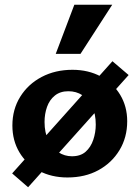

<svg xmlns="http://www.w3.org/2000/svg" viewBox="-20 -731 587 806"><path d="M263 14Q196 14 143.5 -14Q91 -42 61.5 -91.5Q32 -141 32 -204Q32 -272 65 -325Q98 -378 155 -408Q212 -438 284 -438Q351 -438 403 -410Q455 -382 484.5 -333Q514 -284 514 -222Q514 -154 481.5 -100.5Q449 -47 393 -16.5Q337 14 263 14ZM282 -75Q318 -75 339.5 -94Q361 -113 371.5 -144Q382 -175 382 -208Q382 -253 366.5 -284Q351 -315 325.5 -331.5Q300 -348 267 -348Q233 -348 210.5 -330Q188 -312 177.5 -282.5Q167 -253 167 -219Q167 -174 183 -141.5Q199 -109 225 -92Q251 -75 282 -75ZM98 55 31 -3 452 -474 520 -416ZM214 -505 292 -711H451L318 -505Z"/></svg>

Font: Ysabeau Infant ExtraBold
Style: Regular
Weight: 800
Designer: Christian Thalmann (Catharsis Fonts)
Version: Version 2.001;gftools[0.9.30]; featfreeze: ss01,ss02,lnum